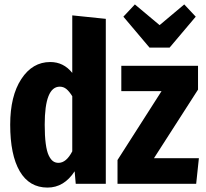

<svg xmlns="http://www.w3.org/2000/svg" viewBox="-20 -827 925 864"><path d="M743.2 -612.8H652.8L535.2 -752L586.9 -807.1L698.2 -713.9L809.1 -807.1L860.8 -752ZM305.2 -499V-757.8L456.1 -742.2V0H320.8L315.9 -56.2Q268.1 17.1 193.8 17.1Q111.8 17.1 68.8 -56.4Q25.9 -129.9 25.9 -266.1Q25.9 -395 75.9 -471.4Q126 -547.9 206.1 -547.9Q266.1 -547.9 305.2 -499ZM672.9 -115.2H875L862.8 0H508.8V-106.9L707 -417H525.9V-530.8H871.1V-423.8ZM243.2 -94.2Q278.3 -94.2 305.2 -146V-394Q291.5 -416 278.6 -426.5Q265.6 -437 249 -437Q181.2 -437 181.2 -266.1Q181.2 -215.3 185.8 -180.7Q190.4 -146 199.2 -127.7Q208 -109.4 218.5 -101.8Q229 -94.2 243.2 -94.2Z"/></svg>

Font: Fira Sans Compressed
Style: Bold
Weight: 700
Width: 1
Designer: Carrois Corporate & Edenspiekermann AG
Foundry: Carrois Corporate GbR & Edenspiekermann AG
Version: Version 4.203;PS 004.203;hotconv 1.0.88;makeotf.lib2.5.64775